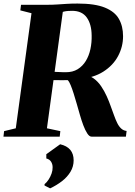

<svg xmlns="http://www.w3.org/2000/svg" viewBox="-34 -770 760 1082"><path d="M-14.5 0 -11 -31 55 -47 143.5 -695.5 80.5 -711.5 84.5 -743H231Q263 -743 288.5 -744.8Q314 -746.5 341 -748.2Q368 -750 403 -750Q501 -750 557 -727.2Q613 -704.5 636.2 -663.2Q659.5 -622 659.5 -566Q659.5 -507 631.5 -454.2Q603.5 -401.5 548.2 -366.2Q493 -331 411 -324.5L440 -346.5Q470.5 -345 494.2 -327.8Q518 -310.5 536 -284Q554 -257.5 567.5 -227.5Q581 -197.5 590.5 -170Q600 -144.5 608.5 -120.5Q617 -96.5 626.5 -77Q636 -57.5 648.8 -45.8Q661.5 -34 679.5 -32L675.5 0H481.5Q469.5 0 457.8 -18Q446 -36 435.5 -64Q425 -92 416.5 -122Q407.5 -152.5 398.8 -183.8Q390 -215 381.2 -242.5Q372.5 -270 364.2 -290.2Q356 -310.5 347.5 -318.5Q338 -318.5 326.8 -318.2Q315.5 -318 303.5 -318.2Q291.5 -318.5 280.5 -318.5Q269.5 -318.5 260 -318.5L265.5 -365.5Q272 -365 281.2 -364.8Q290.5 -364.5 300.5 -364Q310.5 -363.5 319.8 -363.2Q329 -363 335.5 -363Q375.5 -362.5 403.8 -380Q432 -397.5 449.8 -426.8Q467.5 -456 475.5 -493.2Q483.5 -530.5 482.5 -570Q482 -633.5 455 -671.2Q428 -709 372.5 -709Q362 -709 350 -708.2Q338 -707.5 326.5 -704.8Q315 -702 305.5 -697L323 -725.5L230.5 -47L306 -31L302.5 0ZM217 275.5V268Q230 257.5 240.2 241.5Q250.5 225.5 256.8 207.5Q263 189.5 262.5 172.5Q262.5 155 253.8 141.2Q245 127.5 227 123V99L305 43Q342.5 51.5 361.8 74.2Q381 97 381 133.5Q381 168.5 363.2 198Q345.5 227.5 315.5 250.8Q285.5 274 248.5 291.5Z"/></svg>

Font: Merriweather 96pt Black
Style: Italic
Weight: 900
Italic angle: -7.8°
Version: Version 2.101